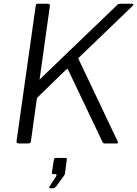

<svg xmlns="http://www.w3.org/2000/svg" viewBox="-20 -762 730 1020"><path d="M604 -13Q611 0 601 0H536Q527 0 524 -9L341 -393Q339 -398 336 -395.5Q333 -393 328 -389L187 -252Q182 -248 179 -244Q176 -240 175 -233L144 -10Q143 -5 140 -2.5Q137 0 130 0H80Q73 0 70 -3.5Q67 -7 68 -13L170 -733Q171 -739 173 -740.5Q175 -742 179 -742H235Q240 -742 243 -739Q246 -736 245 -730L191 -345Q189 -339 191 -340.5Q193 -342 198 -347L602 -735Q606 -740 610.5 -741Q615 -742 622 -742H681Q688 -742 688.5 -738.5Q689 -735 685 -731L402 -459Q400 -457 398 -455Q396 -453 397 -449L604 -13ZM245 238Q242 238 241.5 235.5Q241 233 243 229L278 175Q281 170 280 166.5Q279 163 275 163H263Q259 163 257 161Q255 159 256 153L266 87Q268 77 276 77H329Q336 77 335 84L325 161Q323 166 321 170L278 229Q274 233 270.5 235.5Q267 238 261 238Z"/></svg>

Font: Libre Franklin Light
Style: Italic
Weight: 300
Italic angle: -8°
Designer: Pablo Impallari, Rodrigo Fuenzalida, Nhung Nguyen
Foundry: Impallari Type
Version: Version 3.000